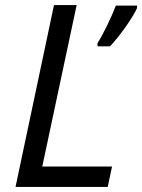

<svg xmlns="http://www.w3.org/2000/svg" viewBox="-20 -734 558 754"><path d="M403 0 420 -80H146L281 -714H192L41 0ZM412 -552C453 -595 505 -671 518 -702V-712H435C419 -669 384 -597 363 -565V-552Z"/></svg>

Font: BC Sans
Style: Italic
Weight: 400
Italic angle: -12°
Designer: Monotype Design Team
Designer: Province of B.C.
Foundry: Monotype Imaging Inc.
Version: Version 2.000;GOOG;noto-source:20170915:90ef993387c0